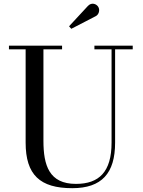

<svg xmlns="http://www.w3.org/2000/svg" viewBox="-20 -995 766 1030"><path d="M494 -908.5C510.5 -917 517 -941 507.5 -957.5C498 -974 471.5 -984.5 451.5 -963L350.5 -854L362.5 -840.5ZM28 -750V-730.5H117.5V-230C117.5 -57 194.5 14.5 367.5 14.5C525.5 14.5 597.5 -65 597.5 -230V-730.5H692V-750H486.5V-730.5H578.5V-230C578.5 -73 511.5 -8.5 387.5 -8.5C243.5 -8.5 213 -108 213 -240V-730.5H313V-750Z"/></svg>

Font: Bodoni* 11
Style: Regular
Weight: 400
Version: Version 2.3